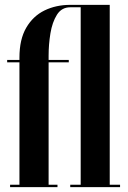

<svg xmlns="http://www.w3.org/2000/svg" viewBox="-20 -770 528 790"><path d="M21.5 0V-10H60V-513.5H9.5V-523.5H60V-533Q60 -608 88 -656Q116 -704 163.2 -727Q210.5 -750 269 -750H431.5V-10H474V0H269V-10H312V-740H269Q233.5 -740 214.2 -709.2Q195 -678.5 187.5 -632.8Q180 -587 180 -541V-523.5H263V-513.5H180V-10H216.5V0Z"/></svg>

Font: Imbue 100pt
Style: Bold
Weight: 700
Designer: Tyler Finck
Foundry: Etcetera Type Company
Version: Version 1.102; ttfautohint (v1.8.3)